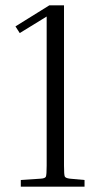

<svg xmlns="http://www.w3.org/2000/svg" viewBox="-20 -700 385 720"><path d="M38 -601 165 -680H220V-79Q220 -44 223 -38Q226 -32 242 -30L297 -25V0H58V-25L133 -30Q149 -31 152 -37.5Q155 -44 155 -79V-638L54 -576Z"/></svg>

Font: Inria Serif Light
Style: Regular
Weight: 300
Designer: Black Foundry Team
Foundry: Black Foundry
Version: Version 1.000; ttfautohint (v1.8.3)